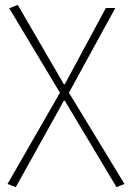

<svg xmlns="http://www.w3.org/2000/svg" viewBox="-20 -560 533 791"><path d="M227 -178 11 198 45 211 243 -145H247L460 211L493 198L264 -178L455 -527H416L247 -213H243L53 -540L18 -526Z"/></svg>

Font: Spoqa Han Sans Neo Thin
Style: Regular
Weight: 100
Designer: [Spoqa Han Sans Neo] Dong-huui Kim  Younghwa Kang  Yujin Lee  [Noto Sans] Ryoko NISHIZUKA  (kana & ideographs); Paul D. 
Foundry: Spoqa (http://www.spoqa-han-sans.com)
Version: Version 1.100;hotconv 1.0.109;makeotfexe 2.5.65596